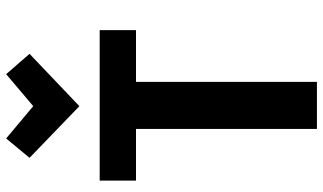

<svg xmlns="http://www.w3.org/2000/svg" viewBox="-233 -809 1050 624"><g transform="rotate(-90 292.0 -497.0)"><path d="M506 -580V-698H17V-580H185V8H338V-580ZM154 -1002 91 -926 259 -764 429 -926 363 -1002 259 -914Z"/></g></svg>

Font: Repo Bold
Style: Bold
Weight: 700
Designer: Stefan Peev
Foundry: Context Ltd
Version: Version 1.502